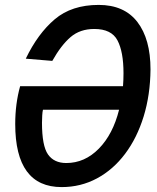

<svg xmlns="http://www.w3.org/2000/svg" viewBox="-20 -746 640 782"><path d="M593 -463Q592 -359 565 -271.5Q538 -184 489.5 -119.5Q441 -55 375 -19.5Q309 16 231 16Q42 16 42 -241Q42 -323 62 -395H481Q483 -421 483 -448Q483 -535 458.5 -581.5Q434 -628 364 -628Q306 -628 267.5 -595Q229 -562 193 -498L85 -507Q134 -609 203 -667.5Q272 -726 382 -726Q486 -726 539.5 -656.5Q593 -587 593 -463ZM250 -82Q325 -82 382.5 -140.5Q440 -199 465 -299H155Q153 -292 152 -276Q151 -260 151 -246Q151 -152 175.5 -117Q200 -82 250 -82Z"/></svg>

Font: Geist Mono Medium
Style: Italic
Weight: 500
Italic angle: -12°
Monospace: yes
Designer: Basement.studio, Andrés Briganti, Mateo Zaragoza
Foundry: Basement.studio, Vercel, Andrés Briganti, Guido Ferreyra, Mateo Zaragoza
Version: Version 1.500; ttfautohint (v1.8.4.7-5d5b)